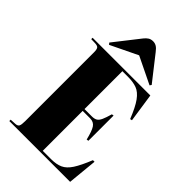

<svg xmlns="http://www.w3.org/2000/svg" viewBox="-284 -1085 1190 1190"><g transform="rotate(45 311.5 -490.0)"><path d="M41 0V-12L80 -14Q99 -15 105 -26Q111 -37 111 -69V-672Q111 -697 104.5 -706.5Q98 -716 76 -717L41 -718V-730H547L575 -541L562 -538Q532 -614 504.5 -652Q477 -690 445 -702Q413 -714 367 -714H318V-382H382Q405 -382 418 -390Q431 -398 440.5 -419Q450 -440 461 -479L474 -481V-260L461 -258Q447 -318 431 -342Q415 -366 383 -366H318V-16H392Q437 -16 468 -30Q499 -44 524 -82.5Q549 -121 579 -195H593L574 0ZM144 -771 135 -782 266 -949Q277 -963 290 -971.5Q303 -980 322 -980Q338 -980 351.5 -972Q365 -964 380 -944L507 -782L499 -771L322 -857Z"/></g></svg>

Font: Literata 72pt ExtraBold
Style: Regular
Weight: 800
Designer: Latin by Veronika Burian and Jose Scaglione. Greek by Irene Vlachou. Cyrillic by Vera Evstafieva.
Foundry: TypeTogether
Version: Version 3.002